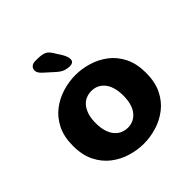

<svg xmlns="http://www.w3.org/2000/svg" viewBox="-183 -829 985 985"><g transform="rotate(-45 309.5 -337.0)"><path d="M310.5 10.5Q264 10.5 217 -3.5Q170 -17.5 131 -47.5Q92 -77.5 68.2 -125Q44.5 -172.5 44.5 -239Q44.5 -305.5 68.2 -352.8Q92 -400 131 -429.8Q170 -459.5 217 -473.5Q264 -487.5 310.5 -487.5Q356.5 -487.5 403.2 -473.5Q450 -459.5 489 -429.8Q528 -400 551.5 -352.8Q575 -305.5 575 -239Q575 -172.5 551.5 -125Q528 -77.5 489 -47.5Q450 -17.5 403.2 -3.5Q356.5 10.5 310.5 10.5ZM310.5 -105.5Q331 -105.5 348.8 -113.5Q366.5 -121.5 380.5 -137.8Q394.5 -154 402.2 -179.2Q410 -204.5 410 -239Q410 -273.5 402.2 -298.5Q394.5 -323.5 380.5 -340Q366.5 -356.5 348.8 -364.2Q331 -372 310.5 -372Q290 -372 271.5 -364.2Q253 -356.5 239.2 -340Q225.5 -323.5 217.5 -298.5Q209.5 -273.5 209.5 -239Q209.5 -204.5 217.5 -179.2Q225.5 -154 239.2 -137.8Q253 -121.5 271.5 -113.5Q290 -105.5 310.5 -105.5ZM322.5 -539Q307 -539 289.5 -544.5Q272 -550 251.5 -568.5L200.5 -614.5Q178.5 -633.5 178.5 -652Q178.5 -666 188.2 -675Q198 -684 215.5 -684H231.5Q265 -684 283 -675Q301 -666 318.5 -633.5L336.5 -605.5Q351 -580 351 -563.5Q351 -549.5 342.5 -544.2Q334 -539 322.5 -539Z"/></g></svg>

Font: Sono Monospace
Style: Bold
Weight: 700
Designer: Tyler Finck
Foundry: Tyler Finck
Version: Version 2.112